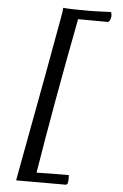

<svg xmlns="http://www.w3.org/2000/svg" viewBox="-63 -881 676 1055"><g transform="rotate(5 275.0 -353.5)"><path d="M510 -813Q509 -800 503.5 -790.5Q498 -781 491 -781L329 -782Q238 -311 175 78Q239 76 353 76Q353 80 353.5 95Q354 110 351 120Q348 130 339 130H67L81 53Q198 -573 236 -790Q242 -820 242 -837Q276 -833 387 -833Q418 -833 506 -837Q511 -824 510 -813Z"/></g></svg>

Font: Charmonman
Style: Bold
Weight: 700
Designer: Ekaluck Peanpanawate
Foundry: Cadson Demak Co.,Ltd.
Version: Version 1.000; ttfautohint (v1.6)